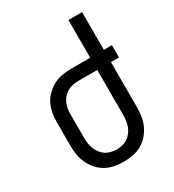

<svg xmlns="http://www.w3.org/2000/svg" viewBox="-180 -838 859 948"><g transform="rotate(-30 250.0 -363.5)"><path d="M246 8Q220 8 193.5 3Q167 -2 144 -15Q121 -28 103.5 -48Q86 -68 75 -92Q64 -116 60 -142.5Q56 -169 56 -195V-325Q56 -351 60.5 -377Q65 -403 76.5 -426.5Q88 -450 107 -468.5Q126 -487 149 -499Q172 -511 198 -515.5Q224 -520 250 -520H358V-735H436V-520H482V-450H436V-195Q436 -169 432 -142.5Q428 -116 417 -92Q406 -68 388.5 -48Q371 -28 348 -15Q325 -2 298.5 3Q272 8 246 8ZM246 -62Q262 -62 278.5 -66Q295 -70 308.5 -79Q322 -88 332 -101.5Q342 -115 348 -130.5Q354 -146 356 -162.5Q358 -179 358 -195V-450H250Q234 -450 218 -447Q202 -444 188 -436Q174 -428 163 -415.5Q152 -403 145.5 -388Q139 -373 136.5 -357Q134 -341 134 -325V-195Q134 -179 136 -162.5Q138 -146 144 -130.5Q150 -115 160 -101.5Q170 -88 183.5 -79Q197 -70 213.5 -66Q230 -62 246 -62Z"/></g></svg>

Font: Moesevka
Style: Regular
Weight: 400
Monospace: yes
Designer: Belleve Invis
Foundry: Belleve Invis
Version: Version 32.5.0; ttfautohint (v1.8.4)